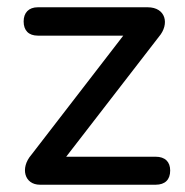

<svg xmlns="http://www.w3.org/2000/svg" viewBox="-20 -508 508 528"><path d="M408 0C434 0 448 -14 448 -39C448 -63 434 -77 408 -77H162L417 -407C447 -442 436 -488 386 -488H84C59 -488 45 -473 45 -449C45 -424 59 -410 84 -410H319L66 -82C35 -46 47 0 90 0Z"/></svg>

Font: Nunito SemiBold
Style: Regular
Weight: 600
Designer: Vernon Adams
Foundry: Vernon Adams
Version: Version 3.602